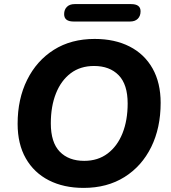

<svg xmlns="http://www.w3.org/2000/svg" viewBox="-20 -906 836 937"><path d="M388 11Q291 11 218.5 -26Q146 -63 106 -133Q66 -203 66 -302Q66 -423 112.5 -516.5Q159 -610 243 -663Q327 -716 442 -716Q540 -716 612.5 -679Q685 -642 724.5 -572Q764 -502 764 -404Q764 -282 718 -188.5Q672 -95 587.5 -42Q503 11 388 11ZM391 -121Q458 -121 505.5 -157Q553 -193 578 -256Q603 -319 603 -401Q603 -494 559 -539Q515 -584 439 -584Q372 -584 325 -548.5Q278 -513 253 -450Q228 -387 228 -304Q228 -211 271.5 -166Q315 -121 391 -121ZM339 -801Q293 -801 293 -837Q293 -859 306.5 -872.5Q320 -886 344 -886H620Q666 -886 666 -851Q666 -828 652.5 -814.5Q639 -801 615 -801Z"/></svg>

Font: Nunito ExtraBold
Style: Italic
Weight: 800
Italic angle: -9°
Designer: Vernon Adams
Foundry: Vernon Adams
Version: Version 3.601; ttfautohint (v1.8.2.53-6de2)